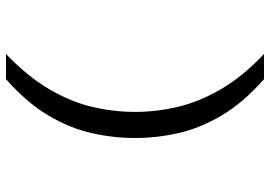

<svg xmlns="http://www.w3.org/2000/svg" viewBox="-150 -640 900 640"><g transform="rotate(90 300.0 -320.0)"><path d="M244 110H160Q235 38 277 -33.5Q319 -105 336 -176.5Q353 -248 353 -320Q353 -392 336 -463.5Q319 -535 277 -607Q235 -679 160 -750H244Q322 -681 364.5 -609.5Q407 -538 423.5 -465.5Q440 -393 440 -320Q440 -247 423.5 -174.5Q407 -102 364.5 -30.5Q322 41 244 110Z"/></g></svg>

Font: Geist Mono
Style: Regular
Weight: 400
Monospace: yes
Designer: Basement.studio, Andrés Briganti, Mateo Zaragoza
Foundry: Basement.studio, Vercel, Andrés Briganti, Guido Ferreyra, Mateo Zaragoza
Version: Version 1.500; ttfautohint (v1.8.4.7-5d5b)